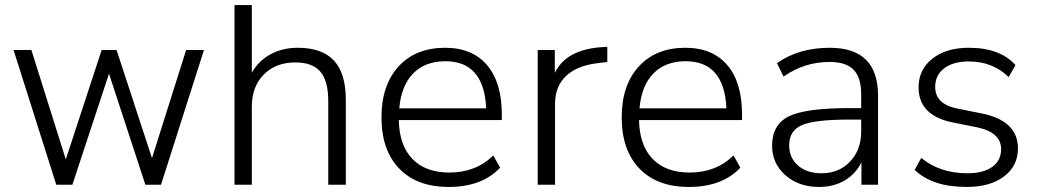

<svg xmlns="http://www.w3.org/2000/svg" viewBox="-20 -739 4148 768"><path d="M205.1 0 34.2 -539.1H105.5L243.2 -101.6L386.7 -539.1H446.3L587.9 -106.4L724.6 -539.1H795.9L624 0H561.5L416 -444.3L269.5 0Z M918 0V-718.8H987.3V-448.2Q1013.7 -495.1 1061.5 -521.5Q1109.4 -547.9 1170.9 -547.9Q1268.6 -547.9 1315.9 -496.6Q1363.3 -445.3 1363.3 -339.8V0H1293V-335Q1293 -416 1261.2 -452.6Q1229.5 -489.3 1161.1 -489.3Q1083 -489.3 1035.2 -440.9Q987.3 -392.6 987.3 -312.5V0Z M1774.4 8.8Q1647.5 8.8 1576.7 -64.9Q1505.9 -138.7 1505.9 -269.5Q1505.9 -398.4 1574.2 -473.1Q1642.6 -547.9 1760.7 -547.9Q1869.1 -547.9 1928.2 -478.5Q1987.3 -409.2 1987.3 -281.2V-258.8H1575.2Q1577.1 -157.2 1629.9 -103Q1682.6 -48.8 1777.3 -48.8Q1883.8 -48.8 1953.1 -117.2L1980.5 -68.4Q1908.2 8.8 1774.4 8.8ZM1577.1 -305.7H1924.8Q1916 -494.1 1761.7 -494.1Q1680.7 -494.1 1632.8 -445.3Q1585 -396.5 1577.1 -305.7Z M2130.9 0V-539.1H2199.2V-447.3Q2243.2 -538.1 2378.9 -549.8L2409.2 -551.8V-491.2L2378.9 -487.3Q2291 -478.5 2245.6 -436.5Q2200.2 -394.5 2200.2 -324.2V0Z M2735.4 8.8Q2608.4 8.8 2537.6 -64.9Q2466.8 -138.7 2466.8 -269.5Q2466.8 -398.4 2535.2 -473.1Q2603.5 -547.9 2721.7 -547.9Q2830.1 -547.9 2889.2 -478.5Q2948.2 -409.2 2948.2 -281.2V-258.8H2536.1Q2538.1 -157.2 2590.8 -103Q2643.6 -48.8 2738.3 -48.8Q2844.7 -48.8 2914.1 -117.2L2941.4 -68.4Q2869.1 8.8 2735.4 8.8ZM2538.1 -305.7H2885.7Q2877 -494.1 2722.7 -494.1Q2641.6 -494.1 2593.8 -445.3Q2545.9 -396.5 2538.1 -305.7Z M3255.9 8.8Q3174.8 8.8 3121.6 -38.1Q3068.4 -85 3068.4 -156.2Q3068.4 -240.2 3134.8 -273.4Q3201.2 -306.6 3377.9 -306.6H3424.8V-360.4Q3424.8 -428.7 3394.5 -460Q3364.3 -491.2 3297.9 -491.2Q3197.3 -491.2 3114.3 -432.6L3087.9 -486.3Q3174.8 -547.9 3298.8 -547.9Q3492.2 -547.9 3492.2 -356.4V0H3425.8V-89.8Q3403.3 -43.9 3359.4 -17.6Q3315.4 8.8 3255.9 8.8ZM3136.7 -158.2Q3136.7 -107.4 3172.4 -76.7Q3208 -45.9 3266.6 -45.9Q3335.9 -45.9 3380.4 -92.8Q3424.8 -139.6 3424.8 -213.9V-260.7H3378.9Q3237.3 -260.7 3187 -238.3Q3136.7 -215.8 3136.7 -158.2Z M3846.7 8.8Q3709 8.8 3638.7 -59.6L3665 -107.4Q3739.3 -45.9 3849.6 -45.9Q3913.1 -45.9 3948.7 -71.3Q3984.4 -96.7 3984.4 -142.6Q3984.4 -209 3889.6 -229.5L3792 -249Q3654.3 -276.4 3654.3 -389.6Q3654.3 -460.9 3709.5 -504.4Q3764.6 -547.9 3855.5 -547.9Q3980.5 -547.9 4042 -478.5L4014.6 -430.7Q3951.2 -493.2 3854.5 -493.2Q3793 -493.2 3756.8 -465.8Q3720.7 -438.5 3720.7 -391.6Q3720.7 -322.3 3809.6 -304.7L3907.2 -285.2Q4051.8 -255.9 4051.8 -145.5Q4051.8 -75.2 3996.1 -33.2Q3940.4 8.8 3846.7 8.8Z"/></svg>

Font: Min Sans Light
Style: Regular
Weight: 300
Designer: Jinseong-Kim, NotoSansCJK, Nunito
Foundry: Jinseong-Kim
Version: Version 1.400;Glyphs 3.1.2 (3151)